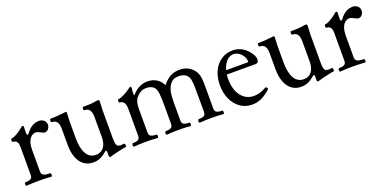

<svg xmlns="http://www.w3.org/2000/svg" viewBox="-16 -932 2893 1450"><g transform="rotate(-20 1430.5 -207.5)"><path d="M43.9 -342.8Q39.6 -342.8 37.8 -349.6Q36.1 -356.4 37.8 -363.3Q39.6 -370.1 43.9 -370.1Q55.2 -370.1 75 -380.1Q94.7 -390.1 113.8 -403.6Q132.8 -417 140.1 -424.3Q147 -431.2 153.3 -431.2Q157.2 -431.2 159.4 -428.2Q161.6 -425.3 161.6 -418.9Q161.1 -415 160.9 -410.9Q160.6 -406.7 160.6 -402.8Q159.7 -393.1 159.7 -375.5Q159.7 -365.7 161.4 -360.6Q163.1 -355.5 166.5 -355.5Q169.9 -355.5 173.1 -357.9Q176.3 -360.4 179.7 -365.2Q201.2 -395 227.3 -409.9Q253.4 -424.8 283.7 -424.8Q298.8 -424.8 311.3 -418Q323.7 -411.1 330.6 -399.9Q337.4 -388.7 337.4 -376Q337.4 -363.8 332 -352.3Q326.7 -340.8 317.1 -334Q307.6 -327.1 296.9 -327.1Q291.5 -327.1 283.2 -330.1Q274.9 -333 264.2 -339.4Q253.4 -345.2 244.9 -348.1Q236.3 -351.1 230.5 -351.1Q208 -351.1 191.9 -335.9Q175.8 -320.8 167.7 -295.7Q159.7 -270.5 159.7 -241.2V-76.7H85V-287.6Q85 -342.8 43.9 -342.8ZM27.8 -23.9Q58.1 -23.9 71.5 -32Q85 -40 85 -62V-98.1H159.7V-62Q159.7 -40 175.8 -32Q191.9 -23.9 227.5 -23.9Q231.9 -23.9 233.4 -16.8Q234.9 -9.8 233.2 -2.9Q231.4 3.9 227.5 3.9Q182.6 0 127.4 0Q72.3 0 27.8 3.9Q23.4 3.9 22 -3.2Q20.5 -10.3 22.2 -17.1Q23.9 -23.9 27.8 -23.9Z M687.5 -5.9V-27.8Q687.5 -39.6 682.1 -39.6Q676.8 -39.6 668.5 -32.2Q643.1 -9.8 618.2 0.7Q593.3 11.2 564 11.2Q520.5 11.2 489.3 -11.7Q458 -34.7 441.4 -77.9Q424.8 -121.1 424.8 -181.2V-311Q424.8 -347.2 411.4 -365Q397.9 -382.8 370.6 -382.8Q366.2 -382.8 364.7 -389.6Q363.3 -396.5 365 -403.3Q366.7 -410.2 370.6 -410.2Q421.4 -410.2 452.6 -414.6Q484.4 -418.9 493.2 -418.9Q498 -418.9 500.2 -417Q502.4 -415 502.4 -411.1Q499.5 -360.8 499.5 -337.9V-207Q499.5 -124.5 525.6 -80.3Q551.8 -36.1 600.6 -36.1Q627.9 -36.1 647.5 -49.3Q667 -62.5 677.2 -87.6Q687.5 -112.8 687.5 -147.5V-311Q687.5 -382.8 633.3 -382.8Q628.9 -382.8 627.4 -389.6Q626 -396.5 627.7 -403.3Q629.4 -410.2 633.3 -410.2Q665.5 -410.2 686.8 -411.1Q708 -412.1 721.7 -414.6Q734.4 -417 742.4 -418Q750.5 -418.9 755.9 -418.9Q760.7 -418.9 763.2 -415.5Q765.6 -412.1 765.6 -405.8Q762.2 -356.4 762.2 -337.9V-110.8Q762.2 -82 765.6 -67.1Q769 -52.2 777.3 -46.4Q785.6 -40.5 802.2 -40.5Q812 -40.5 827.6 -43Q832 -43.9 834.5 -37.1Q836.9 -30.3 836.4 -22.7Q835.9 -15.1 832.5 -15.1Q824.7 -14.2 807.6 -11Q790.5 -7.8 766.1 -2L740.7 3.9Q713.4 11.2 700.7 15.1Q698.2 15.6 695.3 16.1Q691.4 16.1 689.5 10.7Q687.5 5.4 687.5 -5.9Z M891.6 -23.9Q921.9 -23.9 935.3 -32Q948.7 -40 948.7 -62V-278.8Q948.7 -312.5 937.5 -329.3Q926.3 -346.2 903.8 -346.2Q899.4 -346.2 897.7 -353Q896 -359.9 897.7 -366.7Q899.4 -373.5 903.8 -373.5Q919.9 -373.5 950.9 -389.6Q981.9 -405.8 999 -418.9Q1007.3 -425.3 1012.5 -428.2Q1017.6 -431.2 1020.5 -431.2Q1023.4 -431.2 1024.9 -427.7Q1026.4 -424.3 1026.4 -417.5Q1024.9 -406.7 1023.9 -394.5Q1022.9 -382.3 1022.9 -364.3L1029.3 -362.3Q1056.2 -393.6 1087.2 -409.2Q1118.2 -424.8 1153.8 -424.8Q1193.4 -424.8 1224.4 -406.5Q1255.4 -388.2 1273.9 -351.1Q1303.7 -389.2 1336.7 -407Q1369.6 -424.8 1412.1 -424.8Q1443.4 -424.8 1469.7 -414.1Q1496.1 -403.3 1519 -377.9Q1531.7 -364.3 1538.8 -347.4Q1545.9 -330.6 1549.1 -306.6Q1552.2 -282.7 1552.2 -246.6V-62Q1552.2 -40 1566.2 -32Q1580.1 -23.9 1610.4 -23.9Q1614.7 -23.9 1616.2 -16.8Q1617.7 -9.8 1616 -2.9Q1614.3 3.9 1610.4 3.9Q1567.9 0 1515.6 0Q1462.9 0 1420.4 3.9Q1416 3.9 1414.6 -3.2Q1413.1 -10.3 1414.8 -17.1Q1416.5 -23.9 1420.4 -23.9Q1450.7 -23.9 1464.1 -32Q1477.5 -40 1477.5 -62V-172.9Q1477.5 -233.9 1476.8 -264.4Q1476.1 -294.9 1473.1 -313.7Q1470.2 -332.5 1463.9 -344.2Q1455.1 -360.8 1436.5 -370.8Q1418 -380.9 1389.2 -380.9Q1361.8 -380.9 1344.5 -371.3Q1327.1 -361.8 1314 -340.8Q1300.3 -319.8 1293.9 -289.3Q1287.6 -258.8 1287.6 -208.5V-62Q1287.6 -40 1301.5 -32Q1315.4 -23.9 1345.7 -23.9Q1350.1 -23.9 1351.6 -16.8Q1353 -9.8 1351.3 -2.9Q1349.6 3.9 1345.7 3.9Q1303.2 0 1251 0Q1198.2 0 1155.8 3.9Q1151.4 3.9 1149.9 -3.2Q1148.4 -10.3 1150.1 -17.1Q1151.9 -23.9 1155.8 -23.9Q1186 -23.9 1199.5 -32Q1212.9 -40 1212.9 -62V-172.9Q1212.9 -223.1 1212.2 -253.2Q1211.4 -283.2 1209.2 -304Q1207 -324.7 1202.1 -337.4Q1193.4 -360.8 1173.3 -370.8Q1153.3 -380.9 1127.9 -380.9Q1107.4 -380.9 1092.8 -375Q1078.1 -369.1 1063.5 -356Q1050.3 -344.2 1042 -332.5Q1033.7 -320.8 1028.6 -300.5Q1023.4 -280.3 1023.4 -249V-62Q1023.4 -40 1037.4 -32Q1051.3 -23.9 1081.5 -23.9Q1085.9 -23.9 1087.4 -16.8Q1088.9 -9.8 1087.2 -2.9Q1085.4 3.9 1081.5 3.9Q1039.1 0 986.8 0Q934.1 0 891.6 3.9Q887.2 3.9 885.7 -3.2Q884.3 -10.3 886 -17.1Q887.7 -23.9 891.6 -23.9Z M1659.2 -210Q1659.2 -272.5 1681.9 -321.3Q1704.6 -370.1 1745.4 -397.5Q1786.1 -424.8 1837.4 -424.8Q1871.6 -424.8 1901.4 -411.4Q1931.2 -397.9 1955.1 -371.6Q1972.7 -352.5 1982.7 -333.3Q1992.7 -314 1992.7 -298.8Q1992.7 -283.7 1986.3 -275.9Q1980 -268.1 1967.8 -268.1H1705.6V-300.8H1913.6Q1920.9 -300.8 1920.9 -309.1Q1920.9 -329.6 1908.2 -349.9Q1895.5 -370.1 1875.5 -383.1Q1855.5 -396 1835.4 -396Q1806.6 -396 1783.4 -374.5Q1760.3 -353 1747.1 -315.2Q1733.9 -277.3 1733.9 -230.5Q1733.9 -175.8 1751.5 -133.8Q1769 -91.8 1801 -68.8Q1833 -45.9 1875 -45.9Q1899.9 -45.9 1923.6 -53Q1947.3 -60.1 1972.7 -75.2Q1977.1 -78.1 1982.7 -75Q1988.3 -71.8 1990.7 -66.2Q1993.2 -60.5 1989.7 -57.1Q1952.1 -22 1916 -5.4Q1879.9 11.2 1840.3 11.2Q1788.1 11.2 1746.8 -17.1Q1705.6 -45.4 1682.4 -95.7Q1659.2 -146 1659.2 -210Z M2357.9 -5.9V-27.8Q2357.9 -39.6 2352.5 -39.6Q2347.2 -39.6 2338.9 -32.2Q2313.5 -9.8 2288.6 0.7Q2263.7 11.2 2234.4 11.2Q2190.9 11.2 2159.7 -11.7Q2128.4 -34.7 2111.8 -77.9Q2095.2 -121.1 2095.2 -181.2V-311Q2095.2 -347.2 2081.8 -365Q2068.4 -382.8 2041 -382.8Q2036.6 -382.8 2035.2 -389.6Q2033.7 -396.5 2035.4 -403.3Q2037.1 -410.2 2041 -410.2Q2091.8 -410.2 2123 -414.6Q2154.8 -418.9 2163.6 -418.9Q2168.5 -418.9 2170.7 -417Q2172.9 -415 2172.9 -411.1Q2169.9 -360.8 2169.9 -337.9V-207Q2169.9 -124.5 2196 -80.3Q2222.2 -36.1 2271 -36.1Q2298.3 -36.1 2317.9 -49.3Q2337.4 -62.5 2347.7 -87.6Q2357.9 -112.8 2357.9 -147.5V-311Q2357.9 -382.8 2303.7 -382.8Q2299.3 -382.8 2297.9 -389.6Q2296.4 -396.5 2298.1 -403.3Q2299.8 -410.2 2303.7 -410.2Q2335.9 -410.2 2357.2 -411.1Q2378.4 -412.1 2392.1 -414.6Q2404.8 -417 2412.8 -418Q2420.9 -418.9 2426.3 -418.9Q2431.2 -418.9 2433.6 -415.5Q2436 -412.1 2436 -405.8Q2432.6 -356.4 2432.6 -337.9V-110.8Q2432.6 -82 2436 -67.1Q2439.5 -52.2 2447.8 -46.4Q2456.1 -40.5 2472.7 -40.5Q2482.4 -40.5 2498 -43Q2502.4 -43.9 2504.9 -37.1Q2507.3 -30.3 2506.8 -22.7Q2506.3 -15.1 2502.9 -15.1Q2495.1 -14.2 2478 -11Q2460.9 -7.8 2436.5 -2L2411.1 3.9Q2383.8 11.2 2371.1 15.1Q2368.7 15.6 2365.7 16.1Q2361.8 16.1 2359.9 10.7Q2357.9 5.4 2357.9 -5.9Z M2564.9 -342.8Q2560.5 -342.8 2558.8 -349.6Q2557.1 -356.4 2558.8 -363.3Q2560.5 -370.1 2564.9 -370.1Q2576.2 -370.1 2595.9 -380.1Q2615.7 -390.1 2634.8 -403.6Q2653.8 -417 2661.1 -424.3Q2668 -431.2 2674.3 -431.2Q2678.2 -431.2 2680.4 -428.2Q2682.6 -425.3 2682.6 -418.9Q2682.1 -415 2681.9 -410.9Q2681.6 -406.7 2681.6 -402.8Q2680.7 -393.1 2680.7 -375.5Q2680.7 -365.7 2682.4 -360.6Q2684.1 -355.5 2687.5 -355.5Q2690.9 -355.5 2694.1 -357.9Q2697.3 -360.4 2700.7 -365.2Q2722.2 -395 2748.3 -409.9Q2774.4 -424.8 2804.7 -424.8Q2819.8 -424.8 2832.3 -418Q2844.7 -411.1 2851.6 -399.9Q2858.4 -388.7 2858.4 -376Q2858.4 -363.8 2853 -352.3Q2847.7 -340.8 2838.1 -334Q2828.6 -327.1 2817.9 -327.1Q2812.5 -327.1 2804.2 -330.1Q2795.9 -333 2785.2 -339.4Q2774.4 -345.2 2765.9 -348.1Q2757.3 -351.1 2751.5 -351.1Q2729 -351.1 2712.9 -335.9Q2696.8 -320.8 2688.7 -295.7Q2680.7 -270.5 2680.7 -241.2V-76.7H2606V-287.6Q2606 -342.8 2564.9 -342.8ZM2548.8 -23.9Q2579.1 -23.9 2592.5 -32Q2606 -40 2606 -62V-98.1H2680.7V-62Q2680.7 -40 2696.8 -32Q2712.9 -23.9 2748.5 -23.9Q2752.9 -23.9 2754.4 -16.8Q2755.9 -9.8 2754.2 -2.9Q2752.4 3.9 2748.5 3.9Q2703.6 0 2648.4 0Q2593.3 0 2548.8 3.9Q2544.4 3.9 2543 -3.2Q2541.5 -10.3 2543.2 -17.1Q2544.9 -23.9 2548.8 -23.9Z"/></g></svg>

Font: Junicode Two Beta VF
Style: Regular
Weight: 400
Designer: Peter S. Baker
Foundry: Briery Creek Software
Version: Version 1.031 beta; ttfautohint (v1.8.1.43-b0c9)